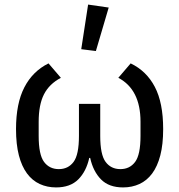

<svg xmlns="http://www.w3.org/2000/svg" viewBox="-20 -807 783 839"><path d="M418 -213Q418 -131 441.5 -99.5Q465 -68 506 -68Q547 -68 570.5 -99.5Q594 -131 594 -213V-275Q594 -416 497 -467L551 -530Q620 -497 656.5 -427.5Q693 -358 693 -243Q693 -176 680.5 -128Q668 -80 645 -49Q622 -18 589.5 -3Q557 12 518 12Q456 12 421.5 -23Q387 -58 374 -117H370Q357 -58 322 -23Q287 12 225 12Q186 12 153.5 -3Q121 -18 98 -49Q75 -80 62.5 -128Q50 -176 50 -243Q50 -355 86.5 -425.5Q123 -496 192 -530L246 -467Q195 -440 172 -394.5Q149 -349 149 -275V-213Q149 -131 172.5 -99.5Q196 -68 237 -68Q278 -68 301.5 -99.5Q325 -131 325 -213V-353H418ZM399 -584 335 -592 365 -787 455 -774Z"/></svg>

Font: IBM Plex Sans Text
Style: Regular
Weight: 450
Designer: Mike Abbink, Paul van der Laan, Pieter van Rosmalen
Foundry: Bold Monday
Version: Version 3.005